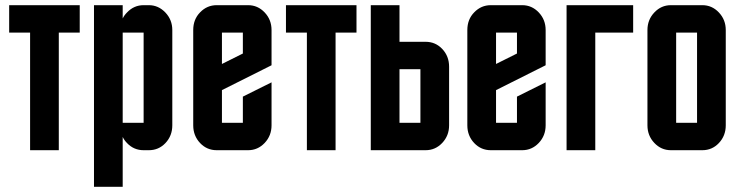

<svg xmlns="http://www.w3.org/2000/svg" viewBox="-20 -575 2838 735"><path d="M95.2 0V-450.2H15.1V-555.2H285.2V-450.2H205.1V0Z M449.7 -105H529.8V-450.2H449.7ZM449.7 -504.4Q455.6 -516.6 466.3 -527.3Q492.7 -555.2 529.8 -555.2H549.8Q586.4 -555.2 613.3 -526.9Q639.6 -499 639.6 -460V-95.2Q639.6 -55.2 613.3 -27.3Q587.4 0 549.8 0H529.8Q492.2 0 466.3 -27.3Q455.6 -38.1 449.7 -50.8V140.1H339.8V-555.2H449.7Z M719.7 -460Q719.7 -501 746.1 -527.8Q772.5 -555.2 809.6 -555.2H929.7Q966.8 -555.2 993.2 -527.3Q1019.5 -499.5 1019.5 -460V-325.2L829.6 -230V-105H909.7V-205.1L1019.5 -259.8V-95.2Q1019.5 -55.7 993.2 -27.8Q966.8 0 929.7 0H809.6Q772 0 746.1 -27.3Q719.7 -55.2 719.7 -95.2ZM909.7 -370.1V-450.2H829.6V-330.1Z M1154.8 0V-450.2H1074.7V-555.2H1344.7V-450.2H1264.6V0Z M1509.3 -310.1V-105H1589.4V-310.1ZM1609.4 -415Q1647 -415 1672.9 -387.7Q1699.2 -359.9 1699.2 -319.8V-95.2Q1699.2 -55.7 1672.9 -27.8Q1646.5 0 1609.4 0H1399.4V-555.2H1509.3V-415Z M1769 -460Q1769 -501 1795.4 -527.8Q1821.8 -555.2 1858.9 -555.2H1979Q2016.1 -555.2 2042.5 -527.3Q2068.8 -499.5 2068.8 -460V-325.2L1878.9 -230V-105H1959V-205.1L2068.8 -259.8V-95.2Q2068.8 -55.7 2042.5 -27.8Q2016.1 0 1979 0H1858.9Q1821.3 0 1795.4 -27.3Q1769 -55.2 1769 -95.2ZM1959 -370.1V-450.2H1878.9V-330.1Z M2148.9 -555.2H2403.8V-450.2H2258.8V0H2148.9Z M2758.3 -460V-95.2Q2758.3 -55.2 2731.9 -27.3Q2706.1 0 2668.5 0H2548.3Q2511.2 0 2484.9 -27.8Q2458.5 -55.7 2458.5 -95.2V-460Q2458.5 -499.5 2484.9 -527.3Q2511.2 -555.2 2548.3 -555.2H2668.5Q2705.6 -555.2 2731.9 -527.3Q2758.3 -499.5 2758.3 -460ZM2648.4 -105V-450.2H2568.4V-105Z"/></svg>

Font: Horta
Style: Regular
Weight: 600
Width: 3
Version: Version 0.11